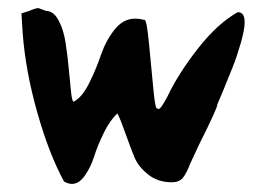

<svg xmlns="http://www.w3.org/2000/svg" viewBox="-20 -456 657 474"><path d="M33 -423 52 -429Q68 -436 75 -436Q75 -436 94 -429Q112 -429 124.5 -406Q137 -383 142 -350Q147 -317 150 -284Q153 -251 155.5 -228Q158 -205 162 -205Q183 -216 200.5 -251.5Q218 -287 229.5 -321Q241 -355 262.5 -382.5Q284 -410 314 -410Q324 -410 336 -407H337Q342 -407 347.5 -352Q353 -297 358 -242.5Q363 -188 367 -189Q369 -187 372 -187Q377 -187 393 -217Q420 -274 468.5 -336Q517 -398 567 -426Q584 -426 584 -401Q584 -383 574.5 -350Q565 -317 554.5 -290.5Q544 -264 531 -232.5Q518 -201 516 -197Q519 -194 470 -96L450 -53Q440 -27 431 -16.5Q422 -6 404 -6Q370 -6 346 -25Q322 -44 312.5 -66.5Q303 -89 290.5 -124.5Q278 -160 270 -176Q252 -160 236.5 -128.5Q221 -97 212.5 -70Q204 -43 189.5 -22.5Q175 -2 158 -2Q148 -2 138 -8Q101 -76 72 -178.5Q43 -281 36 -374Z"/></svg>

Font: NaniFont Regular
Style: Regular
Weight: 400
Designer: Nanigashitei
Version: Version 1.036